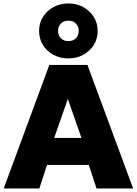

<svg xmlns="http://www.w3.org/2000/svg" viewBox="-20 -1068 776 1088"><path d="M1 0 259.5 -700H475.5L734.5 0H527L483 -133.5H246.5L203 0ZM287 -286.5H441.5L364.5 -507.5ZM367.5 -737Q321 -737 283.2 -757.2Q245.5 -777.5 223.5 -812.8Q201.5 -848 201.5 -893Q201.5 -937 223.5 -972.2Q245.5 -1007.5 283.2 -1028Q321 -1048.5 367.5 -1048.5Q414 -1048.5 451.5 -1028Q489 -1007.5 511.2 -972.2Q533.5 -937 533.5 -893Q533.5 -848 511.2 -812.8Q489 -777.5 451.5 -757.2Q414 -737 367.5 -737ZM367.5 -835Q394 -835 410 -851Q426 -867 426 -893Q426 -918.5 410 -934.8Q394 -951 367.5 -951Q341.5 -951 325.2 -934.8Q309 -918.5 309 -893Q309 -867 325.2 -851Q341.5 -835 367.5 -835Z"/></svg>

Font: Geologica Cursive ExtraBold
Style: Regular
Weight: 800
Designer: Sindre Bremnes, Frode Helland
Foundry: Monokrom Skriftforlag AS
Version: Version 1.010;gftools[0.9.28]